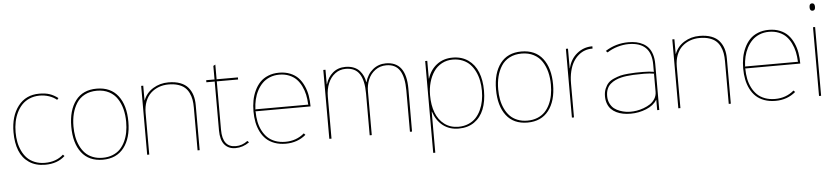

<svg xmlns="http://www.w3.org/2000/svg" viewBox="-53 -1193 7610 1749"><g transform="rotate(-5 3751.5 -318.0)"><path d="M485.8 -67.9 499 -54.2Q429.2 9.8 317.9 9.8Q231 9.8 171.1 -30.8Q111.3 -71.3 83.3 -141.8Q55.2 -212.4 55.2 -309.1Q55.2 -457.5 125.7 -548.8Q196.3 -640.1 318.8 -640.1Q374.5 -640.1 413.6 -627Q452.6 -613.8 490.2 -585L477.1 -569.8Q448.2 -594.7 406.2 -608.6Q364.3 -622.6 318.8 -622.1Q269.5 -621.6 228.8 -604.2Q188 -586.9 159.7 -557.4Q131.3 -527.8 111.8 -487.8Q92.3 -447.8 83.3 -402.8Q74.2 -357.9 74.2 -309.1Q74.2 -261.7 82.3 -219Q90.3 -176.3 108.9 -137.2Q127.4 -98.1 155 -69.8Q182.6 -41.5 224.1 -24.7Q265.6 -7.8 316.9 -7.8Q420.4 -7.8 485.8 -67.9Z M1085.9 -314.9Q1085.9 -377.4 1072.3 -431.2Q1058.6 -484.9 1030.5 -528.1Q1002.4 -571.3 954.8 -596.2Q907.2 -621.1 844.7 -621.1Q781.2 -621.1 733.6 -596.2Q686 -571.3 658.4 -527.8Q630.9 -484.4 617.4 -431.2Q604 -377.9 604 -314.9Q604 -265.6 612.3 -221.4Q620.6 -177.2 639.2 -137.7Q657.7 -98.1 685.1 -69.6Q712.4 -41 753.4 -24.4Q794.4 -7.8 844.7 -7.8Q895.5 -7.8 936.5 -24.4Q977.5 -41 1004.9 -69.3Q1032.2 -97.7 1050.8 -137.2Q1069.3 -176.8 1077.6 -220.9Q1085.9 -265.1 1085.9 -314.9ZM1106 -314.9Q1106 -165.5 1038.1 -77.9Q970.2 9.8 844.7 9.8Q717.8 9.8 650.9 -77.1Q584 -164.1 584 -314.9Q584 -465.3 650.9 -552.7Q717.8 -640.1 843.8 -640.1Q971.2 -640.1 1038.6 -553Q1106 -465.8 1106 -314.9Z M1730.5 -412.1V0H1711.4V-390.1Q1711.4 -430.7 1705.8 -463.1Q1700.2 -495.6 1685.5 -525.9Q1670.9 -556.2 1647.5 -576.7Q1624 -597.2 1586.7 -609.1Q1549.3 -621.1 1499.5 -621.1Q1451.7 -621.1 1410.4 -605.7Q1369.1 -590.3 1337.4 -561Q1305.7 -531.7 1287.6 -485.4Q1269.5 -439 1269.5 -380.9V0H1250.5V-629.9H1269.5V-496.1H1271.5Q1296.9 -563 1359.6 -601.6Q1422.4 -640.1 1499.5 -640.1Q1562 -640.1 1607.4 -623Q1652.8 -606 1679.2 -574.5Q1705.6 -543 1718 -502.9Q1730.5 -462.9 1730.5 -412.1Z M2170.4 -45.9 2184.6 -32.2Q2125.5 9.8 2057.6 9.8Q1993.7 9.8 1957.5 -33.4Q1921.4 -76.7 1921.4 -164.1V-607.9L1923.3 -610.8H1845.2V-629.9H1923.3L1921.4 -632.8V-753.9L1940.4 -764.2V-632.8L1938.5 -629.9H2135.3V-610.8H1938.5L1940.4 -607.9V-168Q1940.4 -7.8 2061.5 -7.8Q2121.6 -7.8 2170.4 -45.9Z M2265.1 -326.2 2754.4 -327.1 2751.5 -330.1Q2749.5 -377 2740.7 -418Q2731.9 -459 2713.4 -497.1Q2694.8 -535.2 2668.5 -562.3Q2642.1 -589.4 2602.1 -605.7Q2562 -622.1 2512.2 -622.1Q2464.4 -622.1 2424.6 -605.5Q2384.8 -588.9 2357.2 -561Q2329.6 -533.2 2309.8 -495.4Q2290 -457.5 2280.3 -415.8Q2270.5 -374 2268.6 -329.1ZM2771.5 -309.1 2265.1 -308.1 2268.6 -305.2Q2269 -256.3 2277.6 -213.1Q2286.1 -169.9 2305.4 -131.8Q2324.7 -93.8 2352.8 -66.4Q2380.9 -39.1 2422.6 -23.4Q2464.4 -7.8 2516.1 -7.8Q2616.2 -7.8 2688.5 -69.8L2702.1 -55.2Q2625.5 9.8 2517.6 9.8Q2460.9 9.8 2415.8 -6.8Q2370.6 -23.4 2339.8 -52.2Q2309.1 -81.1 2288.6 -121.8Q2268.1 -162.6 2258.8 -209.2Q2249.5 -255.9 2249.5 -309.1Q2249.5 -360.8 2258.3 -408Q2267.1 -455.1 2287.4 -498Q2307.6 -541 2337.4 -572.3Q2367.2 -603.5 2412.1 -621.8Q2457 -640.1 2512.2 -640.1Q2568.4 -640.1 2613.3 -621.8Q2658.2 -603.5 2687.3 -572.5Q2716.3 -541.5 2735.8 -498.5Q2755.4 -455.6 2763.4 -408.7Q2771.5 -361.8 2771.5 -309.1Z M3673.3 -393.1 3672.4 0H3653.3V-377Q3653.3 -499.5 3614 -561Q3574.7 -622.6 3489.3 -622.1Q3432.6 -621.6 3389.6 -590.1Q3346.7 -558.6 3325.2 -507.8Q3303.7 -457 3304.2 -396V0H3285.2V-382.8Q3285.2 -502 3245.4 -562Q3205.6 -622.1 3119.1 -622.1Q3064.5 -622.1 3022.5 -590.3Q2980.5 -558.6 2958.3 -504.6Q2936 -450.7 2936 -383.8V0H2916V-629.9H2936V-497.1H2938Q2956.1 -560.1 3003.2 -600.1Q3050.3 -640.1 3119.1 -640.1Q3161.6 -640.1 3195.1 -626.5Q3228.5 -612.8 3248.5 -589.6Q3268.6 -566.4 3280.3 -540.5Q3292 -514.6 3296.4 -484.9H3298.3Q3318.4 -557.1 3369.6 -598.6Q3420.9 -640.1 3488.3 -640.1Q3673.3 -640.1 3673.3 -393.1Z M4338.9 -314.9Q4338.9 -362.8 4330.3 -406.7Q4321.8 -450.7 4303 -490Q4284.2 -529.3 4256.6 -558.3Q4229 -587.4 4188.2 -604.2Q4147.5 -621.1 4097.7 -621.1Q4043 -621.1 3998.3 -596.9Q3953.6 -572.8 3924.8 -531Q3896 -489.3 3880.4 -433.8Q3864.7 -378.4 3864.7 -314.9Q3864.7 -224.6 3890.9 -156Q3917 -87.4 3970.5 -47.1Q4023.9 -6.8 4098.6 -6.8Q4148.4 -6.8 4189.5 -24.2Q4230.5 -41.5 4257.8 -70.8Q4285.2 -100.1 4303.7 -140.1Q4322.3 -180.2 4330.6 -223.9Q4338.9 -267.6 4338.9 -314.9ZM4357.9 -314.9Q4357.9 -216.8 4329.1 -144.5Q4300.3 -72.3 4241.5 -31.2Q4182.6 9.8 4098.6 9.8Q4014.6 9.8 3955.3 -36.1Q3896 -82 3868.7 -165H3866.7V210H3847.7V-629.9H3866.7V-467.8H3868.7Q3894 -546.9 3954.3 -593Q4014.6 -639.2 4098.6 -639.2Q4182.1 -639.2 4241.2 -597.4Q4300.3 -555.7 4329.1 -483.4Q4357.9 -411.1 4357.9 -314.9Z M4969.7 -314.9Q4969.7 -377.4 4956.1 -431.2Q4942.4 -484.9 4914.3 -528.1Q4886.2 -571.3 4838.6 -596.2Q4791 -621.1 4728.5 -621.1Q4665 -621.1 4617.4 -596.2Q4569.8 -571.3 4542.2 -527.8Q4514.6 -484.4 4501.2 -431.2Q4487.8 -377.9 4487.8 -314.9Q4487.8 -265.6 4496.1 -221.4Q4504.4 -177.2 4522.9 -137.7Q4541.5 -98.1 4568.8 -69.6Q4596.2 -41 4637.2 -24.4Q4678.2 -7.8 4728.5 -7.8Q4779.3 -7.8 4820.3 -24.4Q4861.3 -41 4888.7 -69.3Q4916 -97.7 4934.6 -137.2Q4953.1 -176.8 4961.4 -220.9Q4969.7 -265.1 4969.7 -314.9ZM4989.7 -314.9Q4989.7 -165.5 4921.9 -77.9Q4854 9.8 4728.5 9.8Q4601.6 9.8 4534.7 -77.1Q4467.8 -164.1 4467.8 -314.9Q4467.8 -465.3 4534.7 -552.7Q4601.6 -640.1 4727.5 -640.1Q4855 -640.1 4922.4 -553Q4989.7 -465.8 4989.7 -314.9Z M5376.5 -630.9V-609.9H5373.5Q5339.4 -610.4 5307.9 -599.6Q5276.4 -588.9 5248 -565.2Q5219.7 -541.5 5198.7 -506.8Q5177.7 -472.2 5165.5 -421.6Q5153.3 -371.1 5153.3 -310.1V0H5134.3V-628.9H5153.3V-449.2H5155.3Q5174.3 -531.7 5234.9 -581.3Q5295.4 -630.9 5373.5 -630.9Z M5914.1 -330.1 5917 -333Q5875 -340.8 5824.2 -340.8Q5762.2 -340.8 5726.1 -338.9Q5656.2 -335 5616.2 -325.2Q5585 -317.9 5560.8 -306.6Q5536.6 -295.4 5515.4 -277.3Q5494.1 -259.3 5482.7 -231.4Q5471.2 -203.6 5471.2 -167Q5471.2 -128.4 5486.3 -98.4Q5501.5 -68.4 5523.4 -51.5Q5545.4 -34.7 5574.5 -24.2Q5603.5 -13.7 5627 -10.3Q5650.4 -6.8 5672.9 -6.8Q5698.2 -6.8 5728 -11.5Q5757.8 -16.1 5791.5 -28.3Q5825.2 -40.5 5851.8 -58.1Q5878.4 -75.7 5896.2 -104.2Q5914.1 -132.8 5914.1 -168ZM5933.1 -420.9V0H5914.1V-94.2H5912.1Q5882.8 -44.4 5814.5 -16.6Q5746.1 11.2 5671.9 11.2Q5634.3 11.2 5601.6 4.9Q5568.8 -1.5 5541 -15.1Q5513.2 -28.8 5493.4 -49.3Q5473.6 -69.8 5462.4 -99.9Q5451.2 -129.9 5451.2 -167Q5451.2 -206.5 5464.4 -237.3Q5477.5 -268.1 5496.3 -287.8Q5515.1 -307.6 5548.6 -321.8Q5582 -335.9 5608.6 -342.8Q5635.3 -349.6 5679 -353.3Q5722.7 -356.9 5747.3 -357.4Q5772 -357.9 5814.9 -357.9Q5875.5 -357.9 5917 -350.1L5914.1 -353V-417Q5914.1 -622.1 5706.1 -622.1Q5658.2 -622.1 5605.7 -606.9Q5553.2 -591.8 5509.8 -563L5495.1 -578.1Q5590.8 -639.2 5706.1 -639.2Q5745.1 -639.2 5778.1 -632.3Q5811 -625.5 5840.3 -609.6Q5869.6 -593.8 5889.6 -569.1Q5909.7 -544.4 5921.4 -506.8Q5933.1 -469.2 5933.1 -420.9Z M6587.4 -412.1V0H6568.4V-390.1Q6568.4 -430.7 6562.7 -463.1Q6557.1 -495.6 6542.5 -525.9Q6527.8 -556.2 6504.4 -576.7Q6481 -597.2 6443.6 -609.1Q6406.2 -621.1 6356.4 -621.1Q6308.6 -621.1 6267.3 -605.7Q6226.1 -590.3 6194.3 -561Q6162.6 -531.7 6144.5 -485.4Q6126.5 -439 6126.5 -380.9V0H6107.4V-629.9H6126.5V-496.1H6128.4Q6153.8 -563 6216.6 -601.6Q6279.3 -640.1 6356.4 -640.1Q6418.9 -640.1 6464.4 -623Q6509.8 -606 6536.1 -574.5Q6562.5 -543 6575 -502.9Q6587.4 -462.9 6587.4 -412.1Z M6743.2 -326.2 7232.4 -327.1 7229.5 -330.1Q7227.5 -377 7218.8 -418Q7210 -459 7191.4 -497.1Q7172.9 -535.2 7146.5 -562.3Q7120.1 -589.4 7080.1 -605.7Q7040 -622.1 6990.2 -622.1Q6942.4 -622.1 6902.6 -605.5Q6862.8 -588.9 6835.2 -561Q6807.6 -533.2 6787.8 -495.4Q6768.1 -457.5 6758.3 -415.8Q6748.5 -374 6746.6 -329.1ZM7249.5 -309.1 6743.2 -308.1 6746.6 -305.2Q6747.1 -256.3 6755.6 -213.1Q6764.2 -169.9 6783.4 -131.8Q6802.7 -93.8 6830.8 -66.4Q6858.9 -39.1 6900.6 -23.4Q6942.4 -7.8 6994.1 -7.8Q7094.2 -7.8 7166.5 -69.8L7180.2 -55.2Q7103.5 9.8 6995.6 9.8Q6939 9.8 6893.8 -6.8Q6848.6 -23.4 6817.9 -52.2Q6787.1 -81.1 6766.6 -121.8Q6746.1 -162.6 6736.8 -209.2Q6727.5 -255.9 6727.5 -309.1Q6727.5 -360.8 6736.3 -408Q6745.1 -455.1 6765.4 -498Q6785.6 -541 6815.4 -572.3Q6845.2 -603.5 6890.1 -621.8Q6935.1 -640.1 6990.2 -640.1Q7046.4 -640.1 7091.3 -621.8Q7136.2 -603.5 7165.3 -572.5Q7194.3 -541.5 7213.9 -498.5Q7233.4 -455.6 7241.5 -408.7Q7249.5 -361.8 7249.5 -309.1Z M7413.1 -628.9V0H7394V-628.9ZM7428.2 -812Q7428.2 -778.8 7403.3 -778.8Q7378.4 -778.8 7378.4 -812Q7378.4 -846.2 7403.3 -846.2Q7428.2 -846.2 7428.2 -812Z"/></g></svg>

Font: Sinkin Sans 100 Thin
Style: Regular
Weight: 100
Designer: Keith Bates
Foundry: K-Type
Version: Sinkin Sans (version 1.0)  by Keith Bates   •   © 2014   www